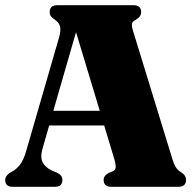

<svg xmlns="http://www.w3.org/2000/svg" viewBox="-21 -720 742 740"><path d="M219.5 -26.5Q219.5 0 190.5 0H28Q-1 0 -1 -26.5Q-1 -41 15.5 -53L25.5 -59Q41 -66.5 55.2 -84Q69.5 -101.5 80.5 -140L207 -577Q214.5 -604.5 210.2 -618.8Q206 -633 192.5 -642.5Q181.5 -650 176 -656.5Q170.5 -663 170.5 -673.5Q170.5 -700 200 -700H493Q523 -700 523 -673.5Q523 -654.5 500.5 -643Q490 -637.5 487.8 -628.8Q485.5 -620 492.5 -598.5L640 -118Q648.5 -88.5 656.5 -75.8Q664.5 -63 676.5 -56.5Q696 -44.5 696 -26.5Q696 0 666 0H408.5Q378.5 0 378.5 -26.5Q378.5 -43.5 398 -53.5L412.5 -59.5Q422.5 -63.5 424.5 -72.5Q426.5 -81.5 420 -105.5L380.5 -236.5H168.5L143.5 -149Q132 -110.5 146 -89.8Q160 -69 189 -58.5L201.5 -53Q219.5 -43.5 219.5 -26.5ZM184.5 -293H363.5L272 -596Z"/></svg>

Font: Fraunces 144pt S050 Black
Style: Regular
Weight: 900
Version: Version 1.000; ttfautohint (v1.8.3)